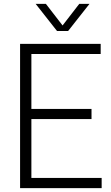

<svg xmlns="http://www.w3.org/2000/svg" viewBox="-20 -965 568 985"><path d="M83 0V-740H496.5V-688H141V-52H501.5V0ZM125.5 -354V-406H449.5V-354ZM272.5 -806 163 -945H215.5L307.5 -826H294.5L386.5 -945H439L329.5 -806Z"/></svg>

Font: Encode Sans SemiCondensed Light
Style: Regular
Weight: 300
Width: 4
Designer: Multiple Designers
Foundry: Impallari Type
Version: Version 3.002